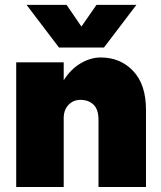

<svg xmlns="http://www.w3.org/2000/svg" viewBox="-20 -750 645 770"><path d="M397 -559.5H216.5L86.5 -730.5H247L306.5 -643.5L367 -730.5H527ZM375 -269.5Q375 -311 355.2 -330.2Q335.5 -349.5 302.5 -349.5Q273.5 -349.5 254.5 -329.2Q235.5 -309 235.5 -276.5V0H45V-500H235.5V-428Q263 -472 303 -495.8Q343 -519.5 384 -519.5Q463 -519.5 514.2 -465.2Q565.5 -411 565.5 -309.5V0H375Z"/></svg>

Font: Overused Grotesk Black
Style: Regular
Weight: 900
Version: Version 0.004